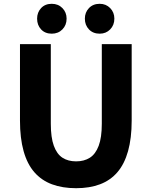

<svg xmlns="http://www.w3.org/2000/svg" viewBox="-20 -975 795 1009"><path d="M380 14Q308 14 253 -6.5Q198 -27 160.5 -70Q123 -113 104 -181Q85 -249 85 -341V-743H247V-325Q247 -252 263 -208.5Q279 -165 308.5 -146Q338 -127 380 -127Q422 -127 452 -146Q482 -165 498.5 -208.5Q515 -252 515 -325V-743H672V-341Q672 -249 653 -181Q634 -113 597 -70Q560 -27 505.5 -6.5Q451 14 380 14ZM252 -798Q217 -798 196 -820.5Q175 -843 175 -877Q175 -910 196 -932.5Q217 -955 252 -955Q286 -955 308 -932.5Q330 -910 330 -877Q330 -843 308 -820.5Q286 -798 252 -798ZM504 -798Q469 -798 447.5 -820.5Q426 -843 426 -877Q426 -910 447.5 -932.5Q469 -955 504 -955Q537 -955 559 -932.5Q581 -910 581 -877Q581 -843 559 -820.5Q537 -798 504 -798Z"/></svg>

Font: Noto Sans SC ExtraBold
Style: Regular
Weight: 800
Designer: Ryoko NISHIZUKA 西塚涼子 (kana, bopomofo & ideographs); Paul D. Hunt (Latin, Greek & Cyrillic); Sandoll Communications 산돌커뮤니
Foundry: Adobe
Version: Version 2.004-H2;hotconv 1.0.118;makeotfexe 2.5.65603